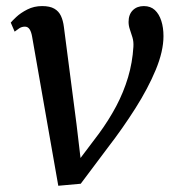

<svg xmlns="http://www.w3.org/2000/svg" viewBox="-20 -586 569 616"><path d="M83 -468.5Q80.5 -483.5 75 -492Q69.5 -500.5 60 -500.5Q49.5 -500.5 41.5 -495Q33.5 -489.5 27 -484.5L14.5 -513.5Q18.5 -518.5 32.2 -531.5Q46 -544.5 67.5 -555.5Q89 -566.5 115 -566.5Q140 -566.5 154.2 -558.2Q168.5 -550 175.5 -535Q182.5 -520 185 -499.5L225.5 -187.5L243.5 -35.5L211.5 -43.5L297.5 -157.5Q329 -200.5 352.8 -245.2Q376.5 -290 390.8 -337.8Q405 -385.5 408 -436Q409 -452.5 405 -465.8Q401 -479 396.8 -491.2Q392.5 -503.5 392.5 -515.5Q392.5 -539.5 406 -553Q419.5 -566.5 441.5 -566.5Q463 -566.5 476.8 -553.8Q490.5 -541 497.5 -519.2Q504.5 -497.5 504.5 -470Q504.5 -422 479.8 -362.2Q455 -302.5 414.2 -238.2Q373.5 -174 326 -112.5L239 3.5L167 10L135 -172Z"/></svg>

Font: Merriweather 20pt
Style: Italic
Weight: 400
Italic angle: -7.8°
Version: Version 2.101